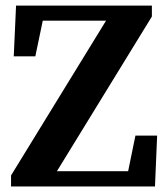

<svg xmlns="http://www.w3.org/2000/svg" viewBox="-20 -675 609 695"><path d="M20 0V-40L363.8 -600.1H134.8L107.9 -471.2H29.8L38.1 -654.8H529.8V-615.2L186 -55.2H443.8L470.2 -184.1H548.8L541 0Z"/></svg>

Font: SourceSerifPro-Bold
Style: Bold
Weight: 700
Designer: Frank Grießhammer
Foundry: Adobe Systems Incorporated
Version: Version 1.014;PS Version 1.0;hotconv 1.0.73;makeotf.lib2.5.5